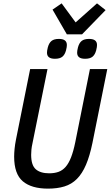

<svg xmlns="http://www.w3.org/2000/svg" viewBox="-20 -1108 657 1140"><path d="M262 -698 173 -258Q168 -236 166.5 -219Q165 -202 165 -189Q165 -127 192.5 -103Q220 -79 272 -79Q303 -79 327 -87.5Q351 -96 369.5 -117Q388 -138 402 -174Q416 -210 427 -264L514 -698H617L529 -260Q513 -182 490.5 -129.5Q468 -77 436.5 -45.5Q405 -14 362.5 -1Q320 12 265 12Q167 12 115.5 -31.5Q64 -75 64 -178Q64 -198 66.5 -224Q69 -250 75 -280L159 -698ZM377 -904 292 -1051 346 -1088 429 -975 556 -1088 607 -1048 467 -904ZM306 -759Q259 -759 259 -795Q259 -801 260 -808Q261 -815 264 -827Q271 -853 286 -865Q301 -877 330 -877Q377 -877 377 -841Q377 -835 376 -828Q375 -821 372 -809Q365 -783 350 -771Q335 -759 306 -759ZM485 -759Q438 -759 438 -795Q438 -801 439 -808Q440 -815 443 -827Q450 -853 465 -865Q480 -877 509 -877Q556 -877 556 -841Q556 -835 555 -828Q554 -821 551 -809Q544 -783 529 -771Q514 -759 485 -759Z"/></svg>

Font: IBM Plex Sans Cond Medm
Style: Italic
Weight: 500
Width: 3
Italic angle: -11°
Designer: Mike Abbink, Paul van der Laan, Pieter van Rosmalen
Foundry: Bold Monday
Version: Version 1.3